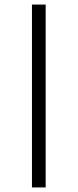

<svg xmlns="http://www.w3.org/2000/svg" viewBox="-20 -642 340 841"><path d="M180 179H120V-622H180Z"/></svg>

Font: Cambay Devanagari
Style: Regular
Weight: 400
Designer: Pooja Saxena
Foundry: Pooja Saxena
Version: Version 1.180;PS 001.180;hotconv 1.0.70;makeotf.lib2.5.58329